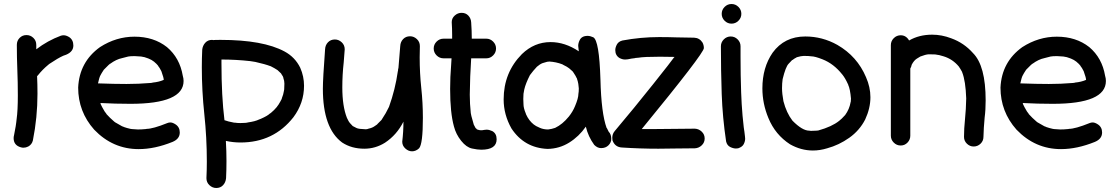

<svg xmlns="http://www.w3.org/2000/svg" viewBox="-20 -726 5557 958"><path d="M97 11Q91 11 84 9Q48 -1 48 -37Q48 -44 50 -51Q61 -108 61 -115L63 -132Q69 -175 69 -250Q69 -314 66.5 -377Q64 -440 64 -502Q64 -523 78 -537Q92 -551 112 -551Q132 -551 146.5 -537Q161 -523 161 -502V-480Q217 -523 284 -548Q291 -550 298 -550Q310 -550 325 -541Q346 -527 346 -499Q346 -468 310 -453L296 -448Q269 -436 226 -407L220 -402Q192 -379 169 -350L165 -346Q167 -306 167 -258Q167 -140 144 -25Q139 -5 121 5Q109 11 97 11Z M672 18Q543 18 450 -79Q370 -169 370 -289Q376 -417 479 -491Q560 -543 651 -543Q747 -543 813 -491Q877 -437 892 -348Q896 -335 896 -322Q896 -208 631 -208Q555 -208 481 -212L483 -205L490 -191L502 -170L511 -158V-157Q528 -138 549 -120L554 -116L589 -96Q590 -96 592 -95Q594 -94 596 -93.5Q598 -93 599 -92Q613 -87 631 -83Q636 -83 638 -82L668 -80Q687 -80 706 -82Q711 -82 711 -83Q743 -83 815 -112Q822 -115 830 -115Q841 -115 855 -106Q877 -92 877 -65Q877 -33 841 -18Q752 18 672 18ZM611 -307Q671 -307 731 -312Q735 -313 740 -313Q740 -314 742 -314Q773 -317 796 -327H797Q797 -338 787 -365Q787 -368 785 -370V-371Q776 -389 769 -397V-398Q761 -408 751 -416L749 -418Q736 -428 723 -433L718 -435Q701 -442 684 -444L652 -446Q630 -446 620 -444L589 -436Q560 -430 530 -408Q527 -408 524 -403H523Q516 -397 510 -390L498 -378Q486 -360 480 -348V-347Q480 -346 479 -346Q475 -336 473 -326.5Q471 -317 469 -310Q552 -307 611 -307Z M1085 -429V-410Q1085 -247 1100 -126H1101Q1116 -120 1148 -114H1152Q1163 -112 1179 -112L1205 -113Q1206 -113 1208.5 -113.5Q1211 -114 1213 -114Q1215 -114 1216 -115Q1253 -120 1273 -130L1281 -133Q1315 -148 1326 -159Q1327 -159 1328.5 -160.5Q1330 -162 1332 -163Q1348 -176 1362 -193L1363 -195Q1368 -200 1378 -218L1386 -233V-235Q1394 -254 1397 -274L1398 -280Q1399 -294 1399 -309Q1399 -323 1394 -336Q1394 -343 1383 -358V-359Q1372 -370 1367 -374Q1367 -375 1366 -375Q1365 -375 1365 -376Q1350 -386 1330 -396H1329Q1303 -406 1254 -417L1229 -421Q1157 -429 1085 -429ZM1081 -527Q1293 -527 1400 -469Q1452 -441 1478 -388Q1497 -345 1497 -298Q1497 -212 1444 -141Q1345 -15 1180 -15Q1143 -15 1107 -23Q1110 28 1110 78Q1110 121 1108 163Q1106 184 1093 198Q1080 212 1059 212Q1040 212 1025 198Q1010 184 1010 163Q1012 121 1012 80Q1012 -39 999.5 -156Q987 -273 987 -390Q987 -434 989 -478Q991 -498 1004 -512.5Q1017 -527 1038 -527L1044 -526Q1050 -527 1081 -527Z M2036 29Q2018 29 2002.5 15Q1987 1 1987 -19Q1993 -69 1993 -119Q1960 -53 1901 -14Q1853 16 1798 16Q1734 16 1687 -15Q1591 -86 1591 -283Q1591 -333 1602 -480Q1603 -501 1616.5 -515Q1630 -529 1651 -529Q1670 -529 1685 -515Q1700 -501 1700 -480L1695 -415Q1688 -353 1688 -290Q1688 -196 1711 -138Q1715 -130 1718 -124Q1721 -118 1726 -112Q1727 -110 1740 -97Q1749 -92 1759.5 -87Q1770 -82 1805 -81Q1812 -81 1819 -84Q1838 -88 1850 -97L1863 -106H1862L1884 -128L1885 -130Q1906 -161 1921 -193Q1952 -279 1965 -370Q1966 -371 1966 -374Q1966 -383 1968 -386L1977 -496Q1978 -517 1991.5 -531Q2005 -545 2026 -545Q2045 -545 2060 -531Q2075 -517 2075 -496L2074 -440Q2074 -362 2082 -287Q2090 -212 2090 -138Q2090 -7 2071 14Q2055 29 2036 29Z M2381 21Q2363 21 2335 15Q2307 9 2281 -23.5Q2255 -56 2245 -95Q2226 -163 2226 -282Q2226 -342 2231 -402L2233 -435H2193Q2173 -435 2158.5 -449.5Q2144 -464 2144 -484Q2144 -504 2158.5 -518.5Q2173 -533 2193 -533H2236V-553Q2236 -583 2234 -614V-616Q2234 -635 2249 -648.5Q2264 -662 2283 -662Q2304 -662 2317 -648Q2330 -634 2331 -614Q2334 -573 2334 -533H2407Q2426 -533 2440.5 -518.5Q2455 -504 2455 -484Q2455 -464 2440.5 -449.5Q2426 -435 2407 -435H2331Q2325 -345 2324 -254Q2324 -208 2329 -162L2332 -147L2344 -104L2353 -87Q2356 -85 2357.5 -83.5Q2359 -82 2359 -81L2361 -80Q2371 -76 2380 -76Q2384 -76 2388 -76.5Q2392 -77 2397 -78Q2402 -79 2408 -79Q2421 -79 2436 -72Q2458 -60 2458 -31Q2458 21 2381 21Z M2592 -204Q2592 -207 2591 -208ZM2715 -80Q2733 -82 2750 -88Q2787 -106 2817 -143Q2818 -143 2818 -144Q2838 -169 2849 -196Q2866 -236 2866 -258Q2868 -267 2868 -285Q2867 -297 2865.5 -307.5Q2864 -318 2858 -336Q2858 -337 2857 -337Q2854 -345 2842 -363Q2839 -366 2837 -370Q2822 -384 2820 -385Q2810 -393 2791 -402Q2788 -403 2786 -405Q2755 -417 2720 -419Q2718 -418 2711 -418L2687 -411Q2674 -406 2659 -393Q2640 -373 2624 -351Q2603 -310 2596 -280Q2593 -260 2592 -258L2591 -232L2592 -206Q2592 -187 2603 -161Q2603 -159 2605 -155Q2619 -124 2643 -105Q2647 -103 2655 -97L2674 -88Q2692 -80 2715 -80ZM2866 -258 2867 -263V-259ZM2712 17Q2596 12 2532 -85Q2493 -154 2493 -230Q2493 -364 2584 -456Q2646 -516 2727 -516Q2799 -516 2868 -470L2865 -497Q2865 -511 2872 -525Q2882 -547 2912 -547Q2925 -547 2940 -540Q2970 -525 2976 -329Q2980 -161 3007 -87H3008L3017 -69Q3030 -56 3030 -33Q3030 -15 3016 -1Q3002 13 2979 13Q2961 13 2945 -3Q2915 -44 2903 -94Q2869 -45 2820 -14.5Q2771 16 2712 17Z M3265 16Q3174 16 3083 10Q3048 8 3036 -26L3035 -39Q3035 -58 3048 -73Q3145 -188 3238.5 -305.5Q3332 -423 3342 -438L3346 -442L3273 -443Q3193 -443 3165 -438L3153 -437Q3149 -437 3149 -436Q3130 -434 3112 -430Q3106 -429 3099 -429Q3086 -429 3072 -436Q3050 -449 3050 -476Q3050 -489 3058 -504Q3066 -519 3086 -524Q3177 -541 3269 -541Q3313 -541 3356.5 -539.5Q3400 -538 3443 -538Q3470 -537 3485 -514Q3492 -501 3492 -486Q3492 -460 3182 -82H3237L3346 -83Q3396 -84 3447 -84Q3467 -83 3481.5 -69Q3496 -55 3496 -35Q3496 -15 3481.5 -1Q3467 13 3447 14Q3396 14 3346 15Z M3630 -608Q3610 -608 3595.5 -622.5Q3581 -637 3581 -657Q3581 -677 3595.5 -691.5Q3610 -706 3630 -706Q3650 -706 3664.5 -691.5Q3679 -677 3679 -657Q3679 -637 3664.5 -622.5Q3650 -608 3630 -608ZM3697 -46Q3698 -40 3698 -34Q3698 -21 3691 -7Q3684 7 3663 14Q3657 15 3652 15Q3639 15 3623.5 7.5Q3608 0 3603 -20Q3585 -141 3581 -257.5Q3577 -374 3577 -495Q3577 -515 3591.5 -529.5Q3606 -544 3626 -544Q3646 -544 3660.5 -529.5Q3675 -515 3675 -495V-443Q3675 -351 3678 -265Q3680 -207 3685 -149L3691 -91L3693 -77Q3693 -74 3694 -71Q3695 -59 3697 -46Z M4036 25Q3977 25 3922 -6Q3848 -54 3814 -137Q3784 -209 3784 -285Q3784 -389 3835 -463Q3894 -544 3998 -544Q4083 -544 4158 -502Q4257 -445 4301 -341Q4323 -291 4323 -241Q4323 -186 4297 -130Q4269 -75 4217.5 -38.5Q4166 -2 4107 14Q4071 25 4036 25ZM4026 -73Q4042 -73 4053 -74L4063 -75Q4131 -94 4167 -123Q4179 -132 4196 -151Q4196 -152 4197 -152Q4218 -181 4224 -215Q4224 -218 4225 -218L4226 -234Q4222 -282 4212 -303V-305L4211 -306Q4198 -335 4183 -354Q4183 -355 4182 -355Q4140 -408 4084 -430Q4046 -445 4028 -445Q4016 -447 3990 -447Q3978 -447 3954 -440V-439Q3945 -435 3939.5 -430.5Q3934 -426 3932 -426L3915 -408Q3900 -393 3885 -331Q3882 -310 3882 -286Q3882 -259 3889 -221Q3904 -163 3934 -124Q3983 -74 4018 -74Z M4838 5Q4819 5 4804.5 -9Q4790 -23 4790 -43Q4790 -84 4795 -132Q4800 -180 4801 -235Q4798 -322 4781 -365Q4780 -366 4780 -368Q4770 -386 4766 -391L4765 -393Q4734 -431 4688 -445Q4662 -453 4654 -453Q4650 -455 4613 -455Q4598 -454 4572 -444Q4556 -435 4554 -433Q4540 -424 4529 -403Q4527 -392 4522 -384V-49Q4522 -29 4508 -14.5Q4494 0 4474 0Q4454 0 4439.5 -14.5Q4425 -29 4425 -49V-501Q4425 -521 4439.5 -535.5Q4454 -550 4474 -550Q4501 -550 4516 -524Q4566 -553 4631 -553Q4679 -553 4726 -535Q4790 -512 4835 -461Q4898 -398 4898 -225Q4898 -177 4893 -140Q4888 -87 4887 -43Q4887 -23 4872.5 -9Q4858 5 4838 5Z M5274 18Q5145 18 5052 -79Q4972 -169 4972 -289Q4978 -417 5081 -491Q5162 -543 5253 -543Q5349 -543 5415 -491Q5479 -437 5494 -348Q5498 -335 5498 -322Q5498 -208 5233 -208Q5157 -208 5083 -212L5085 -205L5092 -191L5104 -170L5113 -158V-157Q5130 -138 5151 -120L5156 -116L5191 -96Q5192 -96 5194 -95Q5196 -94 5198 -93.5Q5200 -93 5201 -92Q5215 -87 5233 -83Q5238 -83 5240 -82L5270 -80Q5289 -80 5308 -82Q5313 -82 5313 -83Q5345 -83 5417 -112Q5424 -115 5432 -115Q5443 -115 5457 -106Q5479 -92 5479 -65Q5479 -33 5443 -18Q5354 18 5274 18ZM5213 -307Q5273 -307 5333 -312Q5337 -313 5342 -313Q5342 -314 5344 -314Q5375 -317 5398 -327H5399Q5399 -338 5389 -365Q5389 -368 5387 -370V-371Q5378 -389 5371 -397V-398Q5363 -408 5353 -416L5351 -418Q5338 -428 5325 -433L5320 -435Q5303 -442 5286 -444L5254 -446Q5232 -446 5222 -444L5191 -436Q5162 -430 5132 -408Q5129 -408 5126 -403H5125Q5118 -397 5112 -390L5100 -378Q5088 -360 5082 -348V-347Q5082 -346 5081 -346Q5077 -336 5075 -326.5Q5073 -317 5071 -310Q5154 -307 5213 -307Z"/></svg>

Font: Bad Comic
Style: Regular
Weight: 400
Designer: GGBotNet
Foundry: f0n7
Version: 0.9